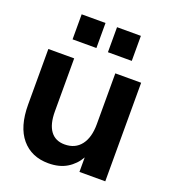

<svg xmlns="http://www.w3.org/2000/svg" viewBox="-132 -800 802 908"><g transform="rotate(20 269.0 -346.0)"><path d="M215 12Q130 12 80.5 -46.5Q31 -105 31 -217V-496H161V-229Q161 -165 185.5 -131.5Q210 -98 257 -98Q310 -98 339 -135.5Q368 -173 368 -240V-496H498V0H368V-73Q346 -34 308 -11Q270 12 215 12ZM301 -578V-704H421V-578ZM123 -578V-704H243V-578Z"/></g></svg>

Font: Host Grotesk Light
Style: Bold
Weight: 700
Version: Version 1.003